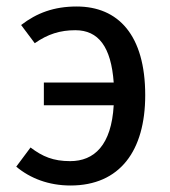

<svg xmlns="http://www.w3.org/2000/svg" viewBox="-20 -559 524 591"><path d="M30 -46C73 -10 130 12 197 12C349 12 427 -95 427 -266C427 -451 344 -539 216 -539C146 -539 93 -519 45 -482L87 -426C127 -454 165 -466 212 -466C283 -466 322 -415 330 -305H115V-235H330C323 -112 270 -63 196 -63C144 -63 111 -77 74 -105Z"/></svg>

Font: FiraGO Unicode
Style: Regular
Weight: 400
Designer: bBox Type
Foundry: bBox Type GmbH
Version: Version 1.001;PS 001.001;hotconv 1.0.88;makeotf.lib2.5.64775